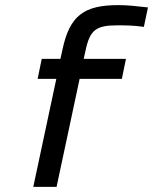

<svg xmlns="http://www.w3.org/2000/svg" viewBox="-20 -730 598 750"><path d="M438 -631C470 -631 500 -631 542 -625L558 -701C505 -707 477 -710 442 -710C308 -710 252 -669 224 -536L216 -500H143L127 -422H200L110 0H201L291 -422H456L472 -500H307L314 -532C331 -613 355 -631 438 -631Z"/></svg>

Font: LT Wave Text Italic
Style: Regular
Weight: 400
Designer: Daniel Lyons
Version: Version 2.5 (Glyphs App)